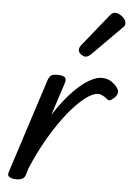

<svg xmlns="http://www.w3.org/2000/svg" viewBox="-58 -887 643 945"><g transform="rotate(5 263.5 -414.5)"><path d="M56 15Q40 15 26 8Q12 1 19 -18L169 -483Q176 -503 185.5 -509Q195 -515 214 -515Q245 -515 253.5 -505.5Q262 -496 255 -476L203 -316Q234 -364 265.5 -402Q297 -440 327.5 -466Q358 -492 385.5 -505.5Q413 -519 435 -519Q462 -519 482 -506Q502 -493 514 -475Q522 -464 520 -452.5Q518 -441 508 -430Q497 -419 487 -414Q477 -409 469 -418Q459 -426 447 -432.5Q435 -439 424 -439Q398 -439 360 -410Q322 -381 279 -328Q236 -275 193 -202.5Q150 -130 114 -44L104 -11Q100 2 89.5 8.5Q79 15 56 15ZM344 -616Q335 -616 322.5 -625.5Q310 -635 310 -646Q310 -653 312.5 -659Q315 -665 320 -671L443 -824Q452 -836 459 -840Q466 -844 474 -844Q484 -844 496.5 -837Q509 -830 518 -819Q527 -808 527 -796Q527 -788 523.5 -783Q520 -778 514 -773L373 -631Q358 -616 344 -616Z"/></g></svg>

Font: Playwrite CA
Style: Regular
Weight: 400
Designer: Veronika Burian, José Scaglione
Foundry: TypeTogether
Version: Version 1.002